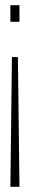

<svg xmlns="http://www.w3.org/2000/svg" viewBox="-20 -520 116 740"><path d="M55 -500V-436H20V-500ZM49 -300 55 200H20L26 -300Z"/></svg>

Font: Dorsa
Style: Regular
Weight: 400
Version: Version 1.002